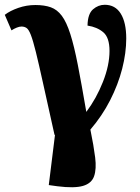

<svg xmlns="http://www.w3.org/2000/svg" viewBox="-25 -564 585 803"><path d="M203 0Q174 -130 155.5 -214Q137 -298 125 -346.5Q113 -395 104 -418Q95 -441 86 -447Q77 -453 65 -453Q56 -453 45 -448.5Q34 -444 23 -437L-5 -502Q17 -519 51.5 -531Q86 -543 123 -543Q161 -543 187.5 -533.5Q214 -524 233.5 -498Q253 -472 269 -422Q285 -372 300.5 -292.5Q316 -213 336 -96Q378 -152 405.5 -221.5Q433 -291 433 -351Q433 -407 407 -429Q381 -451 341 -457Q342 -506 364 -525Q386 -544 413 -544Q457 -544 480 -507Q503 -470 503 -403Q503 -343 486 -276.5Q469 -210 435.5 -144.5Q402 -79 353 -22Q367 46 373 94.5Q379 143 368.5 173Q358 203 322 213.5Q286 224 215 215L179 210L205 0Z"/></svg>

Font: Noto Serif SemiCondensed ExtraBold
Style: Regular
Weight: 800
Width: 4
Designer: Monotype Design Team
Foundry: Monotype Imaging Inc.
Version: Version 2.015